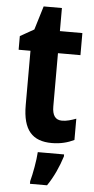

<svg xmlns="http://www.w3.org/2000/svg" viewBox="-59 -697 467 953"><g transform="rotate(5 174.0 -220.5)"><path d="M259 -105C226 -105 210 -127 210 -172V-437H322V-547H210V-662H119L83 -544L14 -505V-437H73V-166C73 -41 122 10 218 10C262 10 298 0 329 -15V-121C305 -112 282 -105 259 -105ZM284 71V61H153C151 101 138 172 128 208V221H213C244 176 268 122 284 71Z"/></g></svg>

Font: Noto Sans Lao Looped Condensed
Style: Bold
Weight: 700
Width: 3
Designer: Mark Frömberg, Ben Mitchell
Foundry: The Fontpad Ltd
Version: Version 1.002